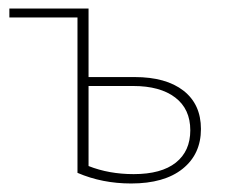

<svg xmlns="http://www.w3.org/2000/svg" viewBox="-20 -428 535 451"><path d="M296 -247Q370 -247 411 -215Q452 -183 452 -125Q452 -66 409 -31.5Q366 3 288 3Q220 3 162 -22V-387H2V-408H188V-247ZM294 -19Q359 -19 393 -46Q427 -73 427 -122Q427 -172 391.5 -199Q356 -226 293 -226H188V-38Q236 -19 294 -19Z"/></svg>

Font: EauTestInfant Extralight
Style: Regular
Weight: 250
Designer: Christian Thalmann (Catharsis Fonts)
Version: Version 0.001;PS 000.001;hotconv 1.0.88;makeotf.lib2.5.64775